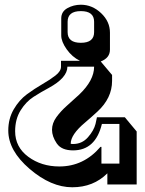

<svg xmlns="http://www.w3.org/2000/svg" viewBox="-20 -732 613 812"><path d="M434 1Q375 60 285.5 60Q196 60 105.5 -17.5Q15 -95 15 -180Q15 -230 38 -269.5Q61 -309 93.5 -333Q126 -357 159 -376Q192 -395 215 -413Q238 -431 238 -450V-475H318Q285 -491 262 -523.5Q239 -556 239 -582V-654Q239 -683 265 -697.5Q291 -712 322 -712Q370 -712 407.5 -676.5Q445 -641 445 -594V-522Q445 -487 406 -472L454 -415V-390Q454 -317 392 -260Q366 -236 340 -214Q279 -163 279 -124Q282 -123 289 -123Q327 -123 352 -151.5Q377 -180 384 -208L390 -236H508L558 -176V48H434ZM315 -332Q378 -392 378 -450H265Q265 -403 186 -360Q154 -343 122 -322.5Q90 -302 67 -265Q44 -228 44 -177Q44 -110 99.5 -69Q155 -28 231 -28Q334 -28 405 -111H409V-40H485V-208H411Q384 -96 289 -96Q240 -96 220 -125.5Q200 -155 200 -183Q200 -211 218.5 -236.5Q237 -262 263 -285Q289 -308 315 -332ZM378 -596V-640Q378 -685 322 -685Q266 -685 266 -640V-596Q266 -551 322 -551Q378 -551 378 -596Z"/></svg>

Font: Ewert
Style: Regular
Weight: 400
Designer: Johan Kallas, Mihkel Virkus
Foundry: Johan Kallas, Mihkel Virkus
Version: Version 1.001